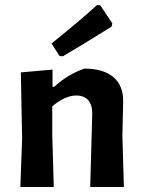

<svg xmlns="http://www.w3.org/2000/svg" viewBox="-20 -744 569 764"><path d="M366 -724 379 -723 427 -651 424 -638Q294 -557 230 -520L217 -521L185 -571Q301 -664 366 -724ZM189 -467V-399H196Q251 -449 316 -471Q392 -471 432 -436.5Q472 -402 470 -337L467 -204L473 0H339L347 -290Q348 -325 331.5 -344.5Q315 -364 284 -364Q239 -364 188 -321V-205L194 0H61L68 -192L63 -456Z"/></svg>

Font: Alegreya Sans SC
Style: Bold
Weight: 700
Designer: Juan Pablo del Peral
Foundry: Huerta Tipografica
Version: Version 2.007